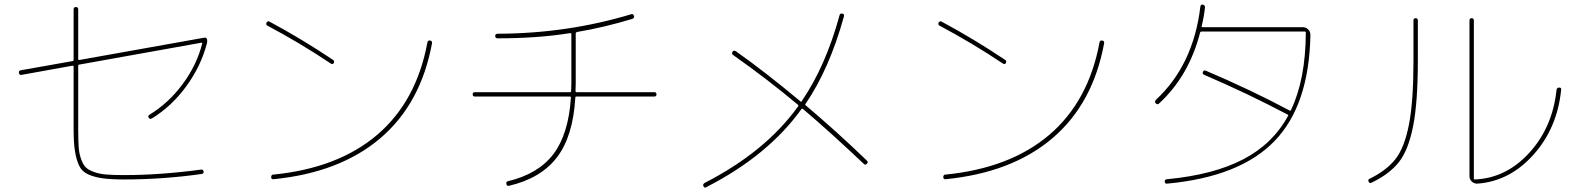

<svg xmlns="http://www.w3.org/2000/svg" viewBox="-20 -801 7040 857"><path d="M76.2 -466.8Q66.4 -464.8 64.5 -475.1Q62.5 -485.4 72.3 -487.3L303.7 -528.3Q308.6 -528.3 308.6 -534.2V-759.8Q308.6 -769.5 318.8 -769.5Q329.1 -769.5 329.1 -759.8V-537.1Q329.1 -533.2 334 -533.2L891.6 -632.8Q901.4 -634.8 904.3 -625Q906.2 -614.3 903.3 -606.4Q877 -505.9 812 -416.5Q747.1 -327.1 658.2 -272.5Q649.4 -267.6 643.6 -275.4Q638.7 -284.2 647.5 -289.1Q732.4 -340.8 795.4 -425.8Q858.4 -510.7 882.8 -607.4Q883.8 -608.4 882.3 -609.4Q880.9 -610.4 878.9 -610.4L334 -512.7Q329.1 -512.7 329.1 -506.8V-224.6Q329.1 -175.8 331.1 -146Q333 -116.2 341.8 -91.3Q350.6 -66.4 362.8 -54.2Q375 -42 399.9 -33.2Q424.8 -24.4 455.1 -22Q485.4 -19.5 534.2 -19.5Q695.3 -19.5 877 -43.9Q886.7 -45.9 888.7 -35.2Q890.6 -26.4 879.9 -24.4Q707 0 534.2 0Q473.6 0 436.5 -5.4Q399.4 -10.7 372.1 -23.4Q344.7 -36.1 332.5 -63Q320.3 -89.8 314.5 -127Q308.6 -164.1 308.6 -224.6V-503.9Q308.6 -507.8 303.7 -507.8Z M1173.8 -686.5Q1165 -691.4 1169.9 -700.2Q1174.8 -709 1183.6 -704.1Q1324.2 -628.9 1465.8 -534.2Q1474.6 -529.3 1469.7 -519.5Q1464.8 -511.7 1456.1 -517.6Q1322.3 -607.4 1173.8 -686.5ZM1190.4 -9.8Q1190.4 -20.5 1198.2 -21.5Q1488.3 -49.8 1663.6 -199.2Q1838.9 -348.6 1887.7 -611.3Q1889.6 -622.1 1899.9 -620.1Q1910.2 -618.2 1908.2 -607.4Q1858.4 -337.9 1677.7 -184.1Q1497.1 -30.3 1200.2 -1Q1190.4 -1 1190.4 -9.8Z M2099.6 -370.1Q2089.8 -370.1 2089.8 -379.9Q2089.8 -389.6 2099.6 -389.6H2524.4Q2529.3 -389.6 2529.3 -395Q2529.3 -400.4 2529.8 -412.1Q2530.3 -423.8 2530.3 -429.7V-649.4Q2530.3 -653.3 2525.4 -653.3Q2380.9 -629.9 2201.2 -629.9Q2190.4 -629.9 2190.4 -640.1Q2190.4 -650.4 2201.2 -650.4Q2511.7 -651.4 2796.9 -737.3Q2805.7 -741.2 2809.6 -730.5Q2813.5 -721.7 2802.7 -716.8Q2676.8 -678.7 2555.7 -658.2Q2549.8 -656.2 2549.8 -652.3V-429.7Q2549.8 -423.8 2549.3 -412.1Q2548.8 -400.4 2548.8 -395Q2548.8 -389.6 2553.7 -389.6H2900.4Q2910.2 -389.6 2910.2 -379.9Q2910.2 -370.1 2900.4 -370.1H2552.7Q2547.9 -370.1 2547.9 -365.2Q2538.1 -193.4 2466.3 -99.1Q2394.5 -4.9 2252 28.3Q2242.2 30.3 2240.2 20Q2238.3 9.8 2247.1 7.8Q2382.8 -24.4 2450.2 -113.3Q2517.6 -202.1 2528.3 -365.2Q2528.3 -370.1 2523.4 -370.1Z M3132.8 34.2Q3124 40 3120.1 30.3Q3115.2 22.5 3125 15.6Q3397.5 -124 3543 -327.1Q3544.9 -330.1 3542 -333Q3407.2 -446.3 3252 -555.7Q3244.1 -561.5 3250 -570.3Q3254.9 -578.1 3264.6 -572.3Q3393.6 -481.4 3552.7 -348.6Q3556.6 -344.7 3558.6 -349.6Q3666 -506.8 3727.5 -733.4Q3729.5 -742.2 3740.2 -740.2Q3749 -738.3 3747.1 -728.5Q3682.6 -494.1 3575.2 -336.9Q3572.3 -334 3577.1 -330.1Q3715.8 -212.9 3849.6 -84Q3856.4 -77.1 3849.6 -70.3Q3841.8 -62.5 3835.9 -69.3Q3689.5 -208 3565.4 -313.5Q3561.5 -317.4 3557.6 -314.5Q3408.2 -106.4 3132.8 34.2Z M4173.8 -686.5Q4165 -691.4 4169.9 -700.2Q4174.8 -709 4183.6 -704.1Q4324.2 -628.9 4465.8 -534.2Q4474.6 -529.3 4469.7 -519.5Q4464.8 -511.7 4456.1 -517.6Q4322.3 -607.4 4173.8 -686.5ZM4190.4 -9.8Q4190.4 -20.5 4198.2 -21.5Q4488.3 -49.8 4663.6 -199.2Q4838.9 -348.6 4887.7 -611.3Q4889.6 -622.1 4899.9 -620.1Q4910.2 -618.2 4908.2 -607.4Q4858.4 -337.9 4677.7 -184.1Q4497.1 -30.3 4200.2 -1Q4190.4 -1 4190.4 -9.8Z M5153.3 -338.9Q5147.5 -332 5138.7 -339.8Q5131.8 -346.7 5139.6 -355.5Q5306.6 -510.7 5337.9 -771.5Q5339.8 -782.2 5348.6 -780.3Q5359.4 -778.3 5358.4 -767.6Q5354.5 -728.5 5343.8 -684.6Q5341.8 -679.7 5347.7 -679.7H5793.9Q5808.6 -679.7 5818.8 -669.9Q5829.1 -660.2 5829.1 -644.5Q5823.2 -331.1 5668.9 -171.4Q5514.6 -11.7 5190.4 18.6Q5179.7 20.5 5178.7 9.8Q5178.7 0 5188.5 -1Q5395.5 -20.5 5528.3 -89.4Q5661.1 -158.2 5729.5 -284.2Q5731.4 -288.1 5726.6 -290Q5548.8 -383.8 5355.5 -466.8Q5345.7 -470.7 5349.1 -480Q5352.5 -489.3 5362.3 -485.4Q5560.5 -401.4 5736.3 -307.6Q5740.2 -305.7 5742.2 -309.6Q5807.6 -446.3 5808.6 -655.3Q5808.6 -660.2 5803.7 -660.2H5342.8Q5337.9 -660.2 5336.9 -656.2Q5287.1 -461.9 5153.3 -338.9Z M6575.2 18.6Q6560.5 19.5 6549.8 9.8Q6539.1 0 6539.1 -14.6V-710Q6539.1 -719.7 6548.8 -719.7Q6558.6 -719.7 6558.6 -710V-4.9Q6558.6 0 6563.5 0Q6703.1 -5.9 6806.6 -119.6Q6910.2 -233.4 6927.7 -400.4Q6929.7 -410.2 6939.5 -410.2Q6950.2 -410.2 6948.2 -399.4Q6930.7 -228.5 6824.7 -110.4Q6718.8 7.8 6575.2 18.6ZM6101.6 14.6Q6092.8 18.6 6088.9 9.8Q6085 0 6092.8 -2.9Q6168.9 -40 6209 -91.3Q6249 -142.6 6269 -245.6Q6289.1 -348.6 6289.1 -530.3V-710Q6289.1 -719.7 6298.8 -719.7Q6308.6 -719.7 6308.6 -710V-530.3Q6308.6 -344.7 6287.6 -238.3Q6266.6 -131.8 6224.6 -78.1Q6182.6 -24.4 6101.6 14.6Z"/></svg>

Font: Rounded Mgen+ 1m thin
Style: Regular
Weight: 100
Designer: [Source Han Sans]
Ryoko NISHIZUKA  (kana & ideographs); Paul D. Hunt (Latin, Greek & Cyrillic); Wenlong ZHANG  (bopomofo
Version: Version 1.059.20150602